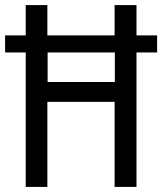

<svg xmlns="http://www.w3.org/2000/svg" viewBox="-21 -734 637 754"><path d="M80 0H165V-334H429V0H515V-528H596V-595H515V-714H429V-595H165V-714H80V-595H-1V-528H80ZM166 -412V-528H430V-412Z"/></svg>

Font: Noto Sans Kannada Condensed
Style: Regular
Weight: 400
Width: 3
Designer: Jelle Bosma - Monotype Design Team
Foundry: Monotype Imaging Inc.
Version: Version 2.005